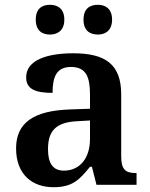

<svg xmlns="http://www.w3.org/2000/svg" viewBox="-20 -770 626 800"><path d="M388 -626C418 -626 447 -642 447 -688C447 -735 418 -750 388 -750C355 -750 328 -735 328 -688C328 -642 355 -626 388 -626ZM188 -626C219 -626 248 -642 248 -688C248 -735 219 -750 188 -750C156 -750 129 -735 129 -688C129 -642 156 -626 188 -626ZM203 10C282 10 311 -21 355 -75H363L382 0H549V-49H546C501 -49 485 -65 485 -120V-377C485 -503 418 -548 285 -548C177 -548 89 -520 89 -448C89 -400 125 -383 199 -383C199 -449 215 -491 276 -491C341 -491 355 -446 355 -374V-317L272 -314C121 -309 47 -259 47 -152C47 -42 115 10 203 10ZM246 -59C201 -59 180 -89 180 -148C180 -222 210 -261 303 -265L355 -268V-191C355 -110 312 -59 246 -59Z"/></svg>

Font: Noto Serif Georgian SemiBold
Style: Regular
Weight: 600
Designer: Monotype Design Team, Akaki Razmadze
Foundry: Google LLC
Version: Version 2.003